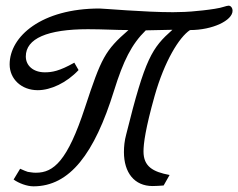

<svg xmlns="http://www.w3.org/2000/svg" viewBox="-20 -658 840 677"><path d="M800 -620C800 -630 794 -638 786 -638C782 -638 776 -636 769 -634C741 -624 645 -616 631 -616C618 -616 605 -615 590 -615C489 -615 345 -628 331 -628C127 -628 14 -530 14 -431C14 -379 56 -340 113 -340C159 -340 215 -366 257 -411L242 -437C189 -407 163 -403 138 -403C98 -403 71 -426 71 -459C71 -522 147 -555 290 -555C343 -555 388 -552 433 -552C350 -480 337 -453 280 -280C218 -90 169 -49 107 -49C102 -49 97 -49 92 -50L78 -52C75 -53 61 -58 51 -63L28 -25C46 -12 75 -1 98 -1C226 -1 313 -116 382 -338C415 -444 444 -502 494 -551C507 -551 574 -553 588 -553C516 -489 492 -454 425 -184C419 -162 417 -141 417 -122C417 -49 454 -2 518 -2C530 -2 544 -3 557 -4L578 -41C519 -52 486 -71 486 -124C486 -152 493 -205 525 -319C560 -443 612 -527 650 -552C730 -552 800 -586 800 -620Z"/></svg>

Font: Marck Script
Style: Regular
Weight: 400
Designer: Denis Masharov, Marck Fogel
Foundry: Denis Masharov
Version: Version 1.002